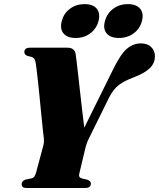

<svg xmlns="http://www.w3.org/2000/svg" viewBox="-20 -938 793 958"><path d="M433.5 -22.5Q433.5 0 405 0H111.5Q88 0 88 -19Q88 -34.5 106 -41.5L136.5 -48Q148 -51 152.2 -58.2Q156.5 -65.5 160 -77L196.5 -213Q200.5 -227.5 199.2 -243.2Q198 -259 195.5 -274.5Q194.5 -283.5 191.8 -310.5Q189 -337.5 185.2 -375.2Q181.5 -413 177.5 -454Q173.5 -495 169.5 -532Q165.5 -569 162.2 -594.8Q159 -620.5 157.5 -627.5Q154.5 -642 147.8 -648.2Q141 -654.5 118.5 -658.5Q101.5 -664.5 101.5 -678Q101.5 -700 129.5 -700H316Q353 -700 357.5 -667.5Q359 -659 362.5 -629.5Q366 -600 370.8 -557.8Q375.5 -515.5 380.8 -468.5Q386 -421.5 391.2 -377.5Q396.5 -333.5 400.5 -301L547.5 -598Q583 -669.5 614 -695.5Q645 -721.5 683.5 -721.5Q716 -721.5 734.5 -703.2Q753 -685 753 -657Q753 -621.5 726 -596.5Q699 -571.5 647 -552Q602.5 -535.5 574.2 -514.8Q546 -494 524.5 -452L425 -250Q416.5 -234 412.8 -222.2Q409 -210.5 406.5 -201.5L375.5 -71Q370 -53 389 -47.5L417 -41Q433.5 -34 433.5 -22.5ZM357.5 -748.5Q316 -748.5 297 -771.2Q278 -794 288 -832.5Q298 -871.5 329.2 -894.5Q360.5 -917.5 402 -917.5Q444 -917.5 462.8 -894.5Q481.5 -871.5 471.5 -832.5Q461 -794.5 430.2 -771.5Q399.5 -748.5 357.5 -748.5ZM573.5 -748.5Q531.5 -748.5 512.2 -771.2Q493 -794 503.5 -832.5Q513.5 -871 544.8 -894.2Q576 -917.5 617.5 -917.5Q660 -917.5 679.2 -894.5Q698.5 -871.5 688 -832.5Q678 -794.5 646.8 -771.5Q615.5 -748.5 573.5 -748.5Z"/></svg>

Font: Fraunces 72pt Black
Style: Italic
Weight: 900
Italic angle: -16°
Version: Version 1.000;[b76b70a41]